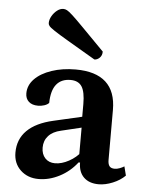

<svg xmlns="http://www.w3.org/2000/svg" viewBox="-52 -755 626 810"><g transform="rotate(5 261.0 -350.0)"><path d="M141.5 12Q95.4 12 65.1 -16.4Q34.8 -44.8 34.8 -90.8Q34.8 -147.4 72.2 -184.5Q109.6 -221.6 182.6 -238.2L314.9 -268.6L302.4 -253.5V-319.5Q302.4 -371.2 287.8 -393.7Q273.2 -416.1 240.1 -416.1Q200.9 -416.1 180.1 -390.2Q159.4 -364.3 158.5 -311.8Q152.2 -304.6 139.3 -300.2Q126.5 -295.9 112.1 -295.9Q87 -295.9 72.9 -308.8Q58.9 -321.7 58.9 -343.7Q58.9 -378 84.8 -404.6Q110.7 -431.2 156.2 -446.6Q201.7 -462 258 -462Q342.8 -462 385.8 -423Q428.9 -383.9 428.9 -305.2V-94.1Q428.9 -76.2 435.6 -67.6Q442.4 -59.1 457.7 -59.1Q467.8 -59.1 479.2 -63.5Q490.7 -67.9 497.9 -72.7L507.6 -34.4Q486.7 -13.6 455.4 -0.8Q424.1 12 396.1 12Q355.6 12 332.8 -10.3Q310.1 -32.6 310.1 -72.4H303.8Q273.6 -33.1 229.9 -10.5Q186.2 12 141.5 12ZM204.8 -60.2Q233.1 -60.2 263.6 -76.9Q294.2 -93.5 314.4 -120.1L303.8 -94.6V-226.1L319.5 -223.6L218.2 -199.3Q183.7 -191.6 165.5 -171.4Q147.3 -151.2 147.3 -121.8Q147.3 -94 162.9 -77.1Q178.5 -60.2 204.8 -60.2ZM332.4 -510.9Q258.2 -554.3 216.4 -578.9Q174.6 -603.5 155.6 -616.2Q136.5 -628.9 131.9 -635Q127.2 -641.2 127.2 -647.1Q127.2 -662.1 135.9 -677.1Q144.6 -692.1 157.4 -702Q170.3 -712 183.9 -712Q191.2 -712 199.1 -708Q206.9 -704.1 223.5 -689Q240.1 -673.9 273.1 -640.2Q306.1 -606.5 364.7 -547.1Q364.7 -530.7 354.6 -520.8Q344.4 -510.9 332.4 -510.9Z"/></g></svg>

Font: Pitagon Serif
Style: Regular
Weight: 400
Designer: Travis Tran
Foundry: Pitagon
Version: Version 1.000;gftools[0.9.26]